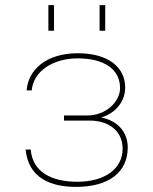

<svg xmlns="http://www.w3.org/2000/svg" viewBox="-20 -720 599 750"><path d="M479 -144C479 -209 434 -250 375 -261C433 -278 469 -325 469 -378C469 -458 402 -512 284 -512C160 -512 90 -447 84 -367H104C110 -440 185 -492 283 -492C388 -492 449 -449 449 -376C449 -322 393 -269 322 -269H230V-249H330C408 -249 459 -206 459 -139C459 -61 390 -10 282 -10C180 -10 107 -49 100 -136H80C91 -23 180 10 277 10C405 10 479 -47 479 -144ZM169 -600H191V-700H169ZM369 -600H391V-700H369Z"/></svg>

Font: Perun Thin
Style: Regular
Weight: 100
Foundry: Copyright (c) Stefan Peev, Context Ltd, 2016
Version: Version 1.089